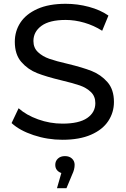

<svg xmlns="http://www.w3.org/2000/svg" viewBox="-20 -728 661 1011"><path d="M156.5 -16.5C205.5 -0.2 256.3 8 309 8C368.3 8 418.3 -0.8 459 -18.5C499.7 -36.2 530 -60.2 550 -90.5C570 -120.8 580 -154.3 580 -191C580 -235 568.5 -270 545.5 -296C522.5 -322 495 -341.3 463 -354C431 -366.7 388.7 -379.3 336 -392C295.3 -401.3 263.2 -410.2 239.5 -418.5C215.8 -426.8 196 -438.5 180 -453.5C164 -468.5 156 -488 156 -512C156 -544.7 170.2 -571.3 198.5 -592C226.8 -612.7 269.3 -623 326 -623C358 -623 390.7 -618.2 424 -608.5C457.3 -598.8 488.7 -584.7 518 -566L551 -646C522.3 -666 488 -681.3 448 -692C408 -702.7 367.3 -708 326 -708C266.7 -708 217 -699 177 -681C137 -663 107.2 -639 87.5 -609C67.8 -579 58 -545.3 58 -508C58 -463.3 69.5 -427.8 92.5 -401.5C115.5 -375.2 143.2 -355.7 175.5 -343C207.8 -330.3 250.3 -317.7 303 -305C345 -295 377.5 -286 400.5 -278C423.5 -270 442.8 -258.5 458.5 -243.5C474.2 -228.5 482 -209 482 -185C482 -152.3 467.7 -126.2 439 -106.5C410.3 -86.8 367 -77 309 -77C265 -77 222.2 -84.5 180.5 -99.5C138.8 -114.5 104.7 -134 78 -158L41 -80C69 -54 107.5 -32.8 156.5 -16.5ZM359 107C349.7 98.3 337.3 94 322 94C306.7 94 294.3 98.3 285 107C275.7 115.7 271 126.7 271 140C271 150.7 273.8 159.7 279.5 167C285.2 174.3 293 179.7 303 183L280 263H330L360 191C368.7 173 373 156 373 140C373 126.7 368.3 115.7 359 107Z"/></svg>

Font: ICO Headline
Style: Regular
Weight: 500
Designer: Julieta Ulanovsky
Foundry: Julieta Ulanovsky
Version: Version 7.200